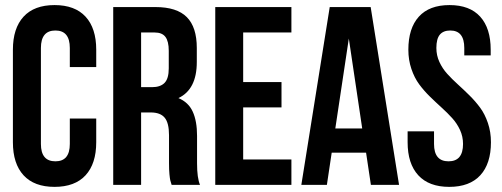

<svg xmlns="http://www.w3.org/2000/svg" viewBox="-20 -728 1976 756"><path d="M254.9 -261.2H358.9V-168Q358.9 -83.5 316.9 -37.8Q274.9 7.8 194.8 7.8Q114.7 7.8 72.8 -37.8Q30.8 -83.5 30.8 -168V-532.2Q30.8 -616.7 72.8 -662.4Q114.7 -708 194.8 -708Q274.9 -708 316.9 -662.4Q358.9 -616.7 358.9 -532.2V-463.9H254.9V-539.1Q254.9 -607.9 198.2 -607.9Q141.1 -607.9 141.1 -539.1V-161.1Q141.1 -92.8 198.2 -92.8Q254.9 -92.8 254.9 -161.1Z M767.6 0H655.8Q651.9 -12.2 650.4 -18.3Q648.9 -24.4 647.2 -41.7Q645.5 -59.1 645.5 -85.9V-195.8Q645.5 -244.1 628.4 -264.6Q611.3 -285.2 573.7 -285.2H535.6V0H425.8V-700.2H591.8Q676.3 -700.2 715.6 -660.6Q754.9 -621.1 754.9 -539.1V-483.9Q754.9 -376 682.6 -341.8Q722.2 -325.2 739 -288.1Q755.9 -251 755.9 -192.9V-85Q755.9 -26.9 767.6 0ZM588.9 -600.1H535.6V-384.8H578.6Q611.3 -384.8 627.9 -401.6Q644.5 -418.5 644.5 -459V-527.8Q644.5 -565.4 631.3 -582.8Q618.2 -600.1 588.9 -600.1Z M937.5 -600.1V-404.8H1088.4V-305.2H937.5V-100.1H1127.4V0H827.6V-700.2H1127.4V-600.1Z M1439.5 -700.2 1551.3 0H1440.4L1421.4 -127H1286.1L1267.1 0H1166.5L1278.3 -700.2ZM1353.5 -576.2 1300.3 -222.2H1406.2Z M1587.9 -532.2Q1587.9 -616.7 1629.2 -662.4Q1670.4 -708 1750 -708Q1829.6 -708 1870.8 -662.4Q1912.1 -616.7 1912.1 -532.2V-509.8H1808.1V-539.1Q1808.1 -607.9 1752.9 -607.9Q1725.6 -607.9 1711.9 -591.6Q1698.2 -575.2 1698.2 -539.1Q1698.2 -509.8 1710.2 -483.9Q1722.2 -458 1741 -437.3Q1759.8 -416.5 1782.7 -395.8Q1805.7 -375 1828.6 -352.3Q1851.6 -329.6 1870.4 -304.2Q1889.2 -278.8 1901.1 -243.7Q1913.1 -208.5 1913.1 -168Q1913.1 -83.5 1871.1 -37.8Q1829.1 7.8 1749 7.8Q1668.9 7.8 1627 -37.8Q1585 -83.5 1585 -168V-210.9H1689V-161.1Q1689 -92.8 1746.1 -92.8Q1803.2 -92.8 1803.2 -161.1Q1803.2 -190.4 1791.3 -216.3Q1779.3 -242.2 1760.5 -262.9Q1741.7 -283.7 1718.8 -304.4Q1695.8 -325.2 1672.6 -347.9Q1649.4 -370.6 1630.6 -396Q1611.8 -421.4 1599.9 -456.5Q1587.9 -491.7 1587.9 -532.2Z"/></svg>

Font: Bebas Neue Bold
Style: Regular
Weight: 700
Designer: Ryoichi Tsunekawa
Foundry: Ryoichi Tsunekawa
Version: Version 1.300